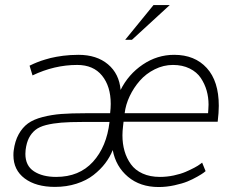

<svg xmlns="http://www.w3.org/2000/svg" viewBox="-20 -731 924 761"><path d="M474.1 -282.2H804.7L805.7 -296.9Q806.6 -309.6 806.6 -316.4Q806.6 -345.2 799.1 -371.8Q791.5 -398.4 775.9 -421.9Q760.3 -445.3 731.7 -459.5Q703.1 -473.6 665.5 -473.6Q627.9 -473.6 593.3 -456.3Q558.6 -439 534.2 -411.1Q509.8 -383.3 493.9 -349.6Q478 -315.9 474.1 -282.2ZM202.6 -29.8Q293.9 -29.8 348.4 -89.6Q402.8 -149.4 414.1 -247.6H305.7Q255.9 -247.6 222.9 -244.9Q189.9 -242.2 162.8 -235.4Q135.7 -228.5 120.1 -215.8Q104.5 -203.1 94.7 -184.1Q85 -165 81.5 -136.7Q80.6 -126 80.6 -121.1Q80.6 -74.2 114.5 -52Q148.4 -29.8 202.6 -29.8ZM847.2 -311.5Q847.2 -285.6 842.8 -248.5H469.7L467.8 -231.4Q465.3 -210.9 465.3 -194.8Q465.3 -161.1 473.6 -132.3Q481.9 -103.5 498.8 -80.1Q515.6 -56.6 545.2 -43.2Q574.7 -29.8 613.8 -29.8Q641.6 -29.8 668.9 -35.6Q696.3 -41.5 715.6 -49.8Q734.9 -58.1 750.5 -66.4Q766.1 -74.7 773.4 -80.6L781.2 -86.4L794.9 -52.7Q792 -50.3 786.4 -45.9Q780.8 -41.5 762 -30.8Q743.2 -20 722.9 -11.7Q702.6 -3.4 671.4 3.4Q640.1 10.3 608.9 10.3Q535.6 10.3 487.3 -30.3Q439 -70.8 426.8 -136.2Q416 -108.9 397.2 -84Q378.4 -59.1 350.6 -37.4Q322.8 -15.6 283.2 -2.9Q243.7 9.8 197.8 9.8Q122.6 9.8 77.9 -23.7Q33.2 -57.1 33.2 -115.7Q33.2 -127.4 34.2 -133.8Q39.1 -171.9 54 -198.7Q68.8 -225.6 90.8 -241.7Q112.8 -257.8 148.9 -267.1Q185.1 -276.4 223.4 -279.3Q261.7 -282.2 317.9 -282.2H416.5Q418.9 -303.2 418.9 -319.3Q418.9 -388.7 384.5 -431.2Q350.1 -473.6 286.1 -473.6Q195.3 -473.6 108.9 -432.1L97.2 -470.7Q97.7 -470.7 104 -473.9Q110.4 -477.1 113.8 -478.5Q117.2 -480 126 -483.6Q134.8 -487.3 141.4 -489.5Q147.9 -491.7 159.2 -495.1Q170.4 -498.5 180.2 -501Q189.9 -503.4 203.6 -505.9Q217.3 -508.3 230.2 -510Q243.2 -511.7 259 -512.7Q274.9 -513.7 291 -513.7Q363.3 -513.7 408 -476.1Q452.6 -438.5 458 -374.5Q488.8 -436.5 545.9 -475.1Q603 -513.7 670.4 -513.7Q752 -513.7 799.6 -461.4Q847.2 -409.2 847.2 -311.5ZM476.1 -573.2 588.4 -710.9H652.8L502.9 -573.2Z"/></svg>

Font: Muli
Style: ExtraLightItalic
Weight: 200
Italic angle: -7°
Designer: Vernon Adams
Foundry: newtypography
Version: Version 2.0; ttfautohint (v1.00rc1.2-2d82) -l 8 -r 50 -G 200